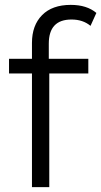

<svg xmlns="http://www.w3.org/2000/svg" viewBox="-20 -767 415 787"><path d="M111 -591Q111 -663 152.5 -705Q194 -747 270 -747Q336 -747 375 -714L351 -661Q320 -687 273 -687Q180 -687 180 -588V-526H342V-466H182V0H111V-466H17V-526H111Z"/></svg>

Font: Belfius21
Style: Regular
Weight: 400
Designer: Montserrat's base design by Julieta Ulanovsky, modified by Coast SPRL for Belfius Bank NV.
Foundry: Montserrat's base design by Julieta Ulanovsky, modified by Coast SPRL for Belfius Bank NV.
Version: Version 2.000;FEAKit 1.0